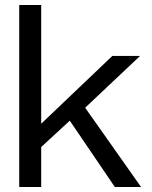

<svg xmlns="http://www.w3.org/2000/svg" viewBox="-20 -749 608 769"><path d="M57 0V-729H145V0ZM440 0 245 -287 313 -329 545 0ZM133 -149 134 -243 430 -525H541L293 -291L288 -292Z"/></svg>

Font: Hubot Sans Condensed ExtraLight
Style: Regular
Weight: 400
Version: Version 2.000